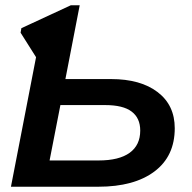

<svg xmlns="http://www.w3.org/2000/svg" viewBox="-20 -708 729 728"><path d="M228 -408.2H400.9Q513.2 -408.2 577.9 -358.6Q642.6 -309.1 642.6 -221.7Q642.6 -115.7 565.7 -57.9Q488.8 0 352.5 0H21.5L116.7 -491.2L58.1 -584L61 -601.1L248.5 -688H282.2ZM168 -99.6H354Q431.6 -99.6 471.7 -128.7Q511.7 -157.7 511.7 -212.9Q511.7 -260.3 479.2 -284.9Q446.8 -309.6 378.4 -309.6H209Z"/></svg>

Font: Arimo SemiBold
Style: Italic
Weight: 600
Italic angle: -12°
Version: Version 1.33